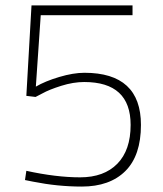

<svg xmlns="http://www.w3.org/2000/svg" viewBox="-20 -680 600 707"><path d="M468 -660V-624H130L112 -361Q146 -381 198 -396.5Q250 -412 291 -412Q499 -412 499 -220Q499 -107 441.5 -50Q384 7 281 7Q192 7 102 -11L72 -17L77 -51Q187 -27 275 -27Q363 -27 412 -77Q461 -127 461 -220Q461 -378 290 -378Q250 -378 205.5 -364Q161 -350 136 -336L111 -323L77 -327L96 -660Z"/></svg>

Font: Titillium Web[RUS by Daymarius]
Style: Regular
Weight: 200
Designer: Cyrillization by Daymarius
Foundry: Cyrillization by Daymarius
Version: Version 1.002 September 11, 2018